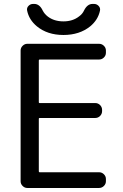

<svg xmlns="http://www.w3.org/2000/svg" viewBox="-20 -978 628 978"><path d="M118.2 -923.8Q115.2 -937.5 125 -947.8Q134.8 -958 148.4 -958H154.3Q181.6 -958 197.3 -924.8Q206.1 -907.2 223.6 -893.6Q255.9 -869.1 303.2 -869.1Q350.6 -869.1 382.8 -894.5Q400.4 -907.2 408.2 -924.8Q424.8 -958 451.2 -958H459Q472.7 -958 482.4 -947.8Q492.2 -937.5 489.3 -923.8Q479.5 -877 439.5 -843.8Q384.8 -799.8 303.2 -799.8Q221.7 -799.8 168 -843.8Q127.9 -877 118.2 -923.8ZM181.6 -674.8Q177.7 -674.8 177.7 -669.9V-457Q177.7 -453.1 181.6 -453.1H464.8Q479.5 -453.1 489.7 -442.9Q500 -432.6 500 -418V-412.1Q500 -397.5 489.7 -387.2Q479.5 -377 464.8 -377H181.6Q177.7 -377 177.7 -373V-105.5Q177.7 -100.6 181.6 -100.6H484.4Q499 -100.6 509.3 -90.3Q519.5 -80.1 519.5 -66.4V-54.7Q519.5 -41 509.3 -30.8Q499 -20.5 484.4 -20.5H119.1Q105.5 -20.5 95.2 -30.8Q85 -41 85 -54.7V-720.7Q85 -734.4 95.2 -744.6Q105.5 -754.9 119.1 -754.9H484.4Q499 -754.9 509.3 -744.6Q519.5 -734.4 519.5 -720.7V-709Q519.5 -695.3 509.3 -685.1Q499 -674.8 484.4 -674.8Z"/></svg>

Font: Gen Jyuu GothicL Regular
Style: Regular
Weight: 400
Designer: [Source Han Sans]
Ryoko NISHIZUKA  (kana & ideographs); Paul D. Hunt (Latin, Greek & Cyrillic); Wenlong ZHANG  (bopomofo
Version: Version 1.002.20150607